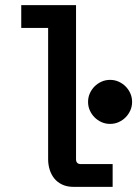

<svg xmlns="http://www.w3.org/2000/svg" viewBox="-20 -746 540 750"><path d="M277 -726V-124Q277 -105 296 -105H420V-16H268Q242 -16 223 -25Q204 -34 192 -49Q180 -64 174 -83.5Q168 -103 168 -124V-637H63V-726ZM324 -348Q324 -366 331 -381.5Q338 -397 349.5 -408.5Q361 -420 376.5 -427Q392 -434 410 -434Q428 -434 443.5 -427Q459 -420 470.5 -408.5Q482 -397 489 -381.5Q496 -366 496 -348Q496 -330 489 -314.5Q482 -299 470.5 -287.5Q459 -276 443.5 -269Q428 -262 410 -262Q392 -262 376.5 -269Q361 -276 349.5 -287.5Q338 -299 331 -314.5Q324 -330 324 -348Z"/></svg>

Font: D2Coding
Style: Bold
Weight: 700
Monospace: yes
Designer: Yong-Rak Park; Jeong-Hwan Yoon; Sang-Min Lee;
Foundry: NHN Corporation
Version: Version 1.3.2; Build 20180524